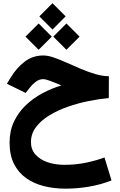

<svg xmlns="http://www.w3.org/2000/svg" viewBox="-20 -826 739 1184"><path d="M303.7 -806.2 384.8 -725.1 303.7 -644 222.7 -725.1ZM389.6 -681.2 470.7 -600.1 389.6 -519 308.6 -600.1ZM218.3 -681.2 299.3 -600.1 218.3 -519 137.2 -600.1ZM651.4 -356 650.9 -221.2Q593.3 -216.3 527.6 -203.1Q461.9 -189.9 398.9 -168Q335.9 -146 284.2 -114.5Q232.4 -83 201.7 -42Q170.9 -1 170.9 50.8Q170.9 96.2 199 127.4Q227.1 158.7 273.9 174.6Q320.8 190.4 377 190.4Q448.2 190.4 511.7 177Q575.2 163.6 624.5 145L667.5 286.6Q599.1 313.5 526.6 325.4Q454.1 337.4 384.8 337.4Q313.5 337.4 251 321.8Q188.5 306.2 140.9 272.2Q93.3 238.3 66.2 184.3Q39.1 130.4 39.1 53.7Q39.1 -18.6 66.2 -76.2Q93.3 -133.8 139.2 -177.2Q185.1 -220.7 241.9 -251Q298.8 -281.2 358.4 -299.3Q315.4 -317.9 287.6 -327.9Q259.8 -337.9 247.1 -337.9Q221.2 -337.9 200.2 -321.5Q179.2 -305.2 166.5 -288.6L138.2 -252.9L22.5 -309.6L46.9 -349.6Q81.5 -406.7 131.3 -445.3Q181.2 -483.9 247.6 -483.9Q275.4 -483.9 312 -471.2Q348.6 -458.5 391.1 -439.5Q433.6 -420.4 478.5 -401.4Q523.4 -382.3 567.4 -369.4Q611.3 -356.4 651.4 -356Z"/></svg>

Font: Vazirmatn UI Black
Style: Regular
Weight: 900
Designer: Saber Rastikerdar
Foundry: Saber Rastikerdar
Version: Version 33.003